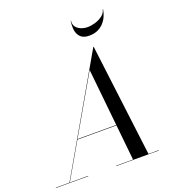

<svg xmlns="http://www.w3.org/2000/svg" viewBox="-213 -1098 1107 1226"><g transform="rotate(-20 340.0 -485.0)"><path d="M46.5 0 487.5 -765H490L585 0H480L415 -634L49 0ZM-45 0V-2.5H175V0ZM365 0V-2.5H655V0ZM188.5 -243.5V-246.5H515V-243.5ZM488.5 -841Q458.5 -841 440.8 -852.5Q423 -864 414.8 -882.8Q406.5 -901.5 405.8 -924.2Q405 -947 408.5 -970H411Q407.5 -945.5 420 -929Q432.5 -912.5 453.8 -904.2Q475 -896 498.5 -896Q522 -896 549.8 -904.2Q577.5 -912.5 599.2 -929Q621 -945.5 626 -970H628.5Q625 -947 615.2 -924.2Q605.5 -901.5 588.5 -882.8Q571.5 -864 547 -852.5Q522.5 -841 488.5 -841Z"/></g></svg>

Font: Bodoni Moda 72pt
Style: Italic
Weight: 400
Italic angle: -13°
Designer: Owen Earl
Foundry: indestructible type
Version: Version 2.005